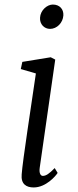

<svg xmlns="http://www.w3.org/2000/svg" viewBox="-20 -822 345 852"><path d="M76.2 -48.3C72.3 -5.4 96.2 9.8 129.4 9.8C184.1 9.8 227.1 -41 235.8 -54.7L222.7 -76.2C198.2 -50.8 184.1 -41.5 169.9 -41.5C160.6 -41.5 152.8 -52.7 156.2 -77.1L225.1 -557.6L205.1 -567.9L79.1 -547.4L72.3 -515.6L139.2 -496.1C118.2 -350.1 80.6 -109.9 76.2 -48.3ZM202.1 -693.8C232.4 -693.8 259.3 -720.7 261.2 -753.9C262.7 -781.2 244.6 -801.8 214.4 -801.8C189 -801.8 159.2 -776.4 157.7 -743.2C155.8 -714.8 176.3 -693.8 202.1 -693.8Z"/></svg>

Font: Merriweather
Style: Light Italic
Weight: 300
Italic angle: -7.5°
Designer: Eben Sorkin
Foundry: Eben Sorkin
Version: Version 1.001